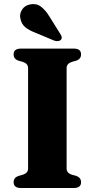

<svg xmlns="http://www.w3.org/2000/svg" viewBox="-20 -944 476 964"><path d="M314.5 -98Q314.5 -75.5 340 -67L363.5 -60.5Q387 -52 387 -29Q387 0 350.5 0H85.5Q48.5 0 48.5 -29Q48.5 -52 72 -60.5L95.5 -67Q121 -75.5 121 -98V-602Q121 -624.5 95.5 -633L72 -639.5Q48.5 -648 48.5 -671Q48.5 -700 85.5 -700H350.5Q387 -700 387 -671Q387 -648 363.5 -639.5L340 -633Q314.5 -624.5 314.5 -602ZM227.5 -862 282 -775Q287.5 -767 289.5 -759.2Q291.5 -751.5 286 -744.5Q280.5 -738.5 271 -737.8Q261.5 -737 252.5 -740L159.5 -779Q126 -791.5 106.8 -807.5Q87.5 -823.5 82.5 -850.5Q77 -873 90.2 -894.8Q103.5 -916.5 131.5 -922Q162.5 -928 185.2 -911Q208 -894 227.5 -862Z"/></svg>

Font: Fraunces 9pt S000
Style: Bold
Weight: 700
Version: Version 1.000; ttfautohint (v1.8.3)